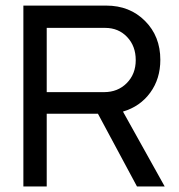

<svg xmlns="http://www.w3.org/2000/svg" viewBox="-20 -670 644 690"><path d="M64 0V-649.9H361.8Q446.3 -649.9 501.2 -594.7Q556.2 -539.6 556.2 -455.1Q556.2 -386.7 519.8 -336.9Q483.4 -287.1 421.9 -269L571.8 0H472.2L332 -261.2H147.9V0ZM147.9 -338.9H354Q403.3 -338.9 435.5 -371.3Q467.8 -403.8 467.8 -454.1Q467.8 -504.4 436.8 -537.1Q405.8 -569.8 357.9 -569.8H147.9Z"/></svg>

Font: Apfel Grotezk
Style: Regular
Weight: 400
Designer: Luigi Gorlero
Foundry: © 2023, Luigi Gorlero & Collletttivo
Version: Version 2.000;Glyphs 3.2 (3217)